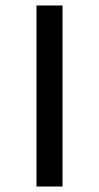

<svg xmlns="http://www.w3.org/2000/svg" viewBox="-20 -680 361 700"><path d="M113 0ZM113 -660H208V0H113Z"/></svg>

Font: sheba-seeBold
Style: Regular
Weight: 600
Designer: Mohamed Galeb, the designers
Foundry: Kief Type Foundry
Version: Version 2.010; ttfautohint (v1.5.33-1714) -l 8 -r 50 -G 200 